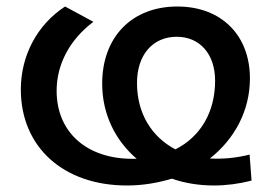

<svg xmlns="http://www.w3.org/2000/svg" viewBox="-20 -561 852 590"><path d="M519 -102C447 -140 401 -211 401 -306C401 -392 449 -448 523 -448C594 -448 641 -395 641 -313C641 -216 596 -141 519 -102ZM370 9C419 9 465 1 508 -12C548 2 592 9 638 9C675 9 714 4 753 -6L747 -86C704 -75 663 -72 625 -74C701 -134 748 -221 748 -320C748 -453 660 -541 525 -541C385 -541 294 -447 294 -304C294 -209 335 -129 400 -73C396 -73 391 -73 387 -73C246 -73 154 -155 154 -282C154 -364 195 -440 267 -494L180 -541C94 -485 44 -390 44 -286C44 -109 175 9 370 9Z"/></svg>

Font: Montserrat-Alt1 SemBd
Style: Regular
Weight: 600
Designer: Differentunic
Foundry: Differentunic
Version: Version 7.222